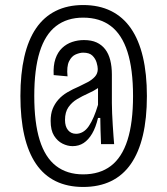

<svg xmlns="http://www.w3.org/2000/svg" viewBox="-20 -657 664 762"><path d="M310 85Q248 85 201 62Q154 39 123 -6.5Q92 -52 76.5 -119.5Q61 -187 61 -276Q61 -364 76.5 -431.5Q92 -499 123 -544.5Q154 -590 201 -613.5Q248 -637 310 -637Q373 -637 420.5 -613.5Q468 -590 499.5 -544.5Q531 -499 547 -431.5Q563 -364 563 -276Q563 -187 547 -119.5Q531 -52 499.5 -6.5Q468 39 420.5 62Q373 85 310 85ZM310 35Q376 35 420 1.5Q464 -32 486 -101Q508 -170 508 -276Q508 -382 486 -451Q464 -520 420 -553.5Q376 -587 310 -587Q246 -587 202.5 -553.5Q159 -520 137.5 -451Q116 -382 116 -276Q116 -170 137.5 -101Q159 -32 202.5 1.5Q246 35 310 35ZM282 -126Q296 -126 309 -133.5Q322 -141 332.5 -156.5Q343 -172 352 -193Q361 -214 369 -241V-323L393 -336Q386 -319 369 -307.5Q352 -296 329.5 -286Q307 -276 286 -263.5Q265 -251 251.5 -231.5Q238 -212 238 -181Q238 -155 250 -140.5Q262 -126 282 -126ZM268 -77Q248 -77 228 -87Q208 -97 194.5 -118.5Q181 -140 181 -177Q181 -205 189 -225Q197 -245 211.5 -261.5Q226 -278 247 -290.5Q268 -303 294 -314Q311 -322 328 -331Q345 -340 356.5 -352.5Q368 -365 368 -383Q368 -393 363.5 -408.5Q359 -424 347 -436Q335 -448 310 -448Q297 -448 280.5 -441Q264 -434 254 -413.5Q244 -393 248 -354L193 -359Q191 -397 200 -423.5Q209 -450 226.5 -466.5Q244 -483 266.5 -490.5Q289 -498 313 -498Q343 -498 363.5 -488.5Q384 -479 397.5 -461.5Q411 -444 417.5 -418.5Q424 -393 424 -361V-248Q424 -231 425 -207.5Q426 -184 427.5 -160Q429 -136 430.5 -116Q432 -96 433 -85H381Q380 -107 379 -139Q378 -171 378 -189H369Q360 -151 345.5 -126.5Q331 -102 312 -89.5Q293 -77 268 -77Z"/></svg>

Font: Bricolage Grotesque Condensed ExtraLight
Style: Regular
Weight: 250
Width: 3
Designer: Mathieu Triay
Foundry: Atelier Triay
Version: Version 1.000;gftools[0.9.30]